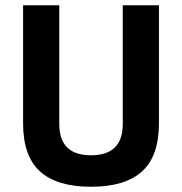

<svg xmlns="http://www.w3.org/2000/svg" viewBox="-20 -700 694 732"><path d="M206 -227Q206 -108 327 -108Q448 -108 448 -227V-680H586V-230Q586 -105 521.5 -46.5Q457 12 327 12Q197 12 132.5 -46.5Q68 -105 68 -230V-680H206Z"/></svg>

Font: Titillium-CLs Web
Style: CLs-Bold
Weight: 700
Version: Version 1.002;PS 57.000;hotconv 1.0.70;makeotf.lib2.5.55311